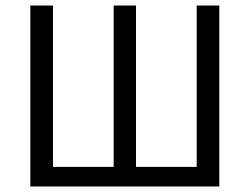

<svg xmlns="http://www.w3.org/2000/svg" viewBox="-20 -676 905 696"><path d="M90 0V-656H172V-71H392V-656H473V-71H693V-656H775V0Z"/></svg>

Font: SourceSansPro
Style: Book
Weight: 400
Designer: Paul D. Hunt
Foundry: Adobe Systems Incorporated
Version: Version 2.021;PS 2.000;hotconv 1.0.86;makeotf.lib2.5.63406